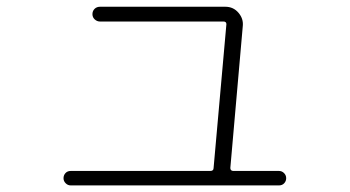

<svg xmlns="http://www.w3.org/2000/svg" viewBox="-20 -566 1040 571"><path d="M190.4 -14.6Q181.6 -14.6 175.3 -21Q168.9 -27.3 168.9 -36.1Q168.9 -44.9 174.8 -51.3Q180.7 -57.6 190.4 -57.6H605.5Q615.2 -57.6 615.2 -66.4L653.3 -494.1Q653.3 -502 644.5 -502H277.3Q268.6 -502 261.7 -508.3Q254.9 -514.6 254.9 -523.9Q254.9 -533.2 261.2 -539.6Q267.6 -545.9 277.3 -545.9H650.4Q673.8 -545.9 689 -528.3Q704.1 -510.7 702.1 -489.3L665 -66.4Q665 -58.6 672.9 -57.6H809.6Q818.4 -57.6 824.7 -51.3Q831.1 -44.9 831.1 -36.1Q831.1 -27.3 825.2 -21Q819.3 -14.6 809.6 -14.6Z"/></svg>

Font: Rounded Mgen+ 1m light
Style: Regular
Weight: 200
Designer: [Source Han Sans]
Ryoko NISHIZUKA  (kana & ideographs); Paul D. Hunt (Latin, Greek & Cyrillic); Wenlong ZHANG  (bopomofo
Version: Version 1.059.20150602